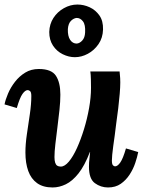

<svg xmlns="http://www.w3.org/2000/svg" viewBox="-21 -815 639 846"><path d="M211 11Q169 11 142.5 -8Q116 -27 103.5 -61.5Q91 -96 91 -143Q91 -180 97.5 -224Q104 -268 110.5 -312Q117 -356 117 -392Q117 -409 111.5 -413.5Q106 -418 101 -418Q90 -418 78 -401Q66 -384 53 -339L-1 -355Q3 -376 14.5 -403Q26 -430 45 -454.5Q64 -479 90 -495Q116 -511 150 -511Q206 -511 225.5 -481Q245 -451 245 -398Q245 -368 241 -330.5Q237 -293 232 -254Q227 -215 223 -180.5Q219 -146 219 -123Q219 -108 222 -98.5Q225 -89 231 -85Q237 -81 247 -81Q264 -81 282.5 -103Q301 -125 318 -162.5Q335 -200 349 -245.5Q363 -291 371.5 -338.5Q380 -386 380 -428Q380 -442 379.5 -465Q379 -488 377 -500H506Q508 -479 508.5 -470.5Q509 -462 509 -452Q509 -431 506.5 -401.5Q504 -372 500 -338Q496 -304 491 -270Q488 -243 484.5 -218Q481 -193 478 -171.5Q475 -150 473.5 -133.5Q472 -117 472 -108Q472 -92 476.5 -87Q481 -82 486 -82Q497 -82 509 -99Q521 -116 534 -161L588 -145Q584 -124 575 -97Q566 -70 550 -45.5Q534 -21 511 -5Q488 11 455 11Q423 11 397 -8Q371 -27 371 -80Q371 -100 373 -114Q375 -128 376 -145H375Q352 -85 325 -51Q298 -17 269 -3Q240 11 211 11ZM309 -563Q282 -563 255.5 -576Q229 -589 212.5 -614Q196 -639 196 -674Q197 -709 214.5 -736Q232 -763 260.5 -779Q289 -795 320 -795Q348 -795 374 -783Q400 -771 417 -747Q434 -723 433 -685Q432 -648 413 -620.5Q394 -593 366 -578Q338 -563 309 -563ZM317 -623Q330 -624 341.5 -636.5Q353 -649 354 -672Q356 -706 344.5 -721Q333 -736 317 -736Q304 -735 292 -723.5Q280 -712 278 -687Q277 -656 288 -639.5Q299 -623 317 -623Z"/></svg>

Font: Lora Italic
Style: Italic
Weight: 400
Italic angle: -3°
Designer: Olga Karpushina, Alexei Vanyashin (Cyrillic)
Foundry: Cyreal
Version: Version 2.210; ttfautohint (v1.8.1.43-b0c9)